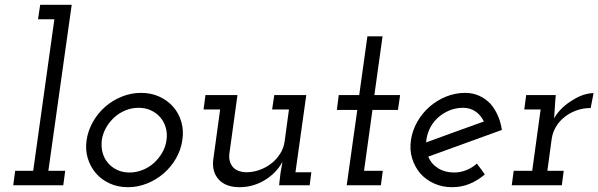

<svg xmlns="http://www.w3.org/2000/svg" viewBox="-20 -770 2487 798"><path d="M43 -60H118L206 -690H138L147 -750H278L181 -60H251L243 0H35Z M340 -188Q346 -228 366.5 -264Q387 -300 417.5 -326.5Q448 -353 486.5 -368.5Q525 -384 566 -384Q608 -384 642 -368.5Q676 -353 699.5 -326.5Q723 -300 733.5 -264Q744 -228 738 -188Q732 -147 711.5 -111.5Q691 -76 660.5 -49.5Q630 -23 591.5 -7.5Q553 8 512 8Q470 8 436 -7.5Q402 -23 379 -49.5Q356 -76 345 -111.5Q334 -147 340 -188ZM403 -187Q400 -159 406.5 -135Q413 -111 429 -92.5Q445 -74 467.5 -63.5Q490 -53 518 -53Q546 -53 572.5 -63.5Q599 -74 619.5 -92.5Q640 -111 654 -135Q668 -159 672 -187Q676 -215 669 -239.5Q662 -264 646 -282.5Q630 -301 607 -311.5Q584 -322 556 -322Q528 -322 502 -311.5Q476 -301 455.5 -282.5Q435 -264 421 -239.5Q407 -215 403 -187Z M1140 0 1146 -52 1154 -97Q1127 -49 1079 -20.5Q1031 8 976 8Q919 8 890 -23Q861 -54 866 -104L895 -315H826L834 -375H967L933 -129Q930 -99 946.5 -77.5Q963 -56 1003 -54Q1031 -54 1058 -63.5Q1085 -73 1107 -90Q1129 -107 1144 -130.5Q1159 -154 1163 -182L1181 -315H1111L1120 -375H1253L1208 -54H1274L1267 0Z M1507 -619H1570L1536 -375H1643L1634 -313H1528L1493 -60H1571L1563 0H1421L1465 -313H1380L1388 -375H1473Z M2066 -230Q1989 -202 1913 -174.5Q1837 -147 1760 -119Q1772 -89 1800.5 -71Q1829 -53 1867 -53Q1894 -53 1918.5 -63Q1943 -73 1962 -90Q1971 -79 1979 -67.5Q1987 -56 1995 -45Q1966 -20 1932 -6Q1898 8 1859 8Q1818 8 1784 -7.5Q1750 -23 1727 -49Q1704 -76 1693 -111.5Q1682 -147 1688 -188Q1694 -228 1714.5 -264Q1735 -300 1765.5 -326.5Q1796 -353 1834 -368.5Q1872 -384 1914 -384Q1945 -384 1971.5 -372Q1998 -360 2018 -339Q2036 -319 2048.5 -291Q2061 -263 2066 -230ZM1905 -322Q1873 -322 1845.5 -310Q1818 -298 1797.5 -278.5Q1777 -259 1765 -233Q1753 -207 1751 -178Q1812 -200 1871.5 -222Q1931 -244 1991 -265Q1979 -291 1956.5 -306.5Q1934 -322 1905 -322Z M2115 -60H2192L2227 -315H2159L2167 -375H2290L2288 -353Q2286 -332 2285.5 -315.5Q2285 -299 2283 -278Q2297 -303 2318 -322.5Q2339 -342 2362 -355Q2384 -369 2406 -376Q2428 -383 2447 -383L2435 -321Q2404 -321 2376 -311Q2348 -301 2327 -284Q2305 -267 2291 -243.5Q2277 -220 2273 -193L2255 -60H2323L2315 0H2107Z"/></svg>

Font: Josefin Slab SemiBold
Style: Italic
Weight: 600
Italic angle: -12°
Designer: Santiago Orozco
Foundry: Typemade
Version: Version 2.000